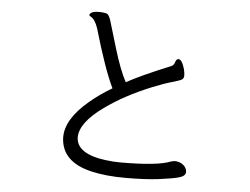

<svg xmlns="http://www.w3.org/2000/svg" viewBox="-51 -784 1102 848"><g transform="rotate(5 500.0 -360.0)"><path d="M475 -67 508 -66Q671 -66 730 -90L744 -93Q767 -93 783 -80Q799 -67 799 -49Q799 -31 770 -23Q741 -15 681.5 -7.5Q622 0 534.5 0Q447 0 383 -15Q249 -46 245 -153V-156Q245 -236 345 -320Q390 -358 443 -389Q404 -469 352 -648Q339 -686 320 -696Q313 -699 313 -704Q319 -721 360 -720Q378 -719 388.5 -716Q399 -713 408 -683.5Q417 -654 443.5 -565Q470 -476 499 -421Q562 -456 694 -510Q705 -515 708.5 -527.5Q712 -540 720 -543H722Q738 -543 750 -501Q754 -485 754 -472.5Q754 -460 745 -454.5Q736 -449 702 -439.5Q668 -430 616 -409Q498 -361 412 -299Q309 -225 309 -160V-158Q313 -78 475 -67Z"/></g></svg>

Font: LXGW Bright TC
Style: Regular
Weight: 400
Designer: Christian Thalmann (Catharsis Fonts)
Foundry: LXGW / Christian Thalmann (Catharsis Fonts) / Fontworks Inc.
Version: Version 5.501